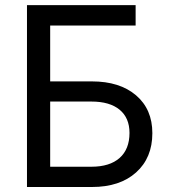

<svg xmlns="http://www.w3.org/2000/svg" viewBox="-20 -748 686 768"><path d="M87.9 0V-727.5H522.5V-646H180.7V-422.4H347.7Q459 -422.4 524.2 -366.7Q589.4 -311 589.4 -215.3Q589.4 -116.7 524.4 -58.3Q459.5 0 347.7 0ZM180.7 -81.1H345.7Q418.9 -81.1 458.5 -116.2Q498 -151.4 498 -216.3Q498 -276.4 458.5 -309.1Q418.9 -341.8 345.7 -341.8H180.7Z"/></svg>

Font: Inter
Style: Regular
Weight: 400
Designer: Rasmus Andersson
Foundry: rsms
Version: Version 4.001;git-9221beed3